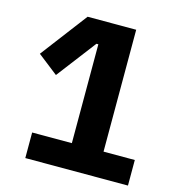

<svg xmlns="http://www.w3.org/2000/svg" viewBox="-105 -788 809 878"><g transform="rotate(15 300.0 -349.0)"><path d="M94 0V-121H282V-589H273L131 -403L35 -478L202 -698H432V-121H580V0Z"/></g></svg>

Font: IBM Plex Sans Hebrew
Style: Bold
Weight: 700
Designer: Mike Abbink, Paul van der Laan, Pieter van Rosmalen, Yanek Iontef
Foundry: Bold Monday
Version: Version 1.2